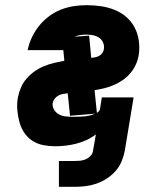

<svg xmlns="http://www.w3.org/2000/svg" viewBox="-20 -558 640 743"><path d="M208 165V65H268Q279 65 290 64Q301 63 311.5 58.5Q322 54 330.5 45Q339 36 340 25L351 -38Q334 -25 314.5 -16Q295 -7 275 -2Q255 3 235 5.5Q215 8 194 8Q170 8 147 3.5Q124 -1 105 -13.5Q86 -26 73.5 -45Q61 -64 55 -86.5Q49 -109 47 -132.5Q45 -156 49 -180Q53 -200 61 -219Q69 -238 83 -254Q97 -270 114 -282Q131 -294 150.5 -302Q170 -310 189.5 -314.5Q209 -319 229 -323L225 -364H87Q92 -389 103 -412.5Q114 -436 130.5 -457Q147 -478 169 -494.5Q191 -511 215 -520.5Q239 -530 264.5 -534Q290 -538 314 -538Q343 -538 370.5 -534Q398 -530 423 -520Q448 -510 468 -493Q488 -476 500.5 -452.5Q513 -429 517 -401.5Q521 -374 517 -346Q514 -327 506 -309Q498 -291 485 -275.5Q472 -260 455.5 -248.5Q439 -237 420.5 -229Q402 -221 383.5 -216.5Q365 -212 346 -209L355 -121Q359 -124 362.5 -127.5Q366 -131 367 -136L374 -181H497L463 25Q459 46 450.5 66.5Q442 87 427 104Q412 121 392.5 133.5Q373 146 352 153Q331 160 310 162.5Q289 165 268 165ZM333 -334Q341 -335 349 -336.5Q357 -338 364 -342Q371 -346 376 -353Q381 -360 382 -368Q384 -381 379 -393Q374 -405 363.5 -412Q353 -419 340.5 -421.5Q328 -424 314 -424Q303 -424 291.5 -422.5Q280 -421 269 -416L325 -420ZM262 -106Q283 -106 305 -107.5Q327 -109 348 -118L251 -110L242 -197Q242 -197 242 -197Q242 -197 241 -197Q233 -196 224 -194.5Q215 -193 206.5 -188.5Q198 -184 192 -176.5Q186 -169 184 -160Q182 -146 189 -134Q196 -122 208 -115.5Q220 -109 234 -107.5Q248 -106 262 -106Z"/></svg>

Font: Iosevka Curly Heavy Extended
Style: Italic
Weight: 900
Width: 7
Italic angle: -9°
Monospace: yes
Designer: Belleve Invis
Foundry: Belleve Invis
Version: Version 11.1.0; ttfautohint (v1.8.3)